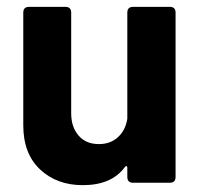

<svg xmlns="http://www.w3.org/2000/svg" viewBox="-20 -534 585 561"><path d="M369 -514H476Q493 -514 493 -497V-17Q493 0 476 0H369Q352 0 352 -17V-44Q352 -48 349.5 -48.5Q347 -49 345 -46Q306 7 222 7Q146 7 97 -39Q48 -85 48 -168V-497Q48 -514 65 -514H171Q188 -514 188 -497V-203Q188 -163 209.5 -138Q231 -113 269 -113Q303 -113 325 -133.5Q347 -154 352 -187V-497Q352 -514 369 -514Z"/></svg>

Font: Barlow
Style: Bold
Weight: 700
Designer: Jeremy Tribby
Foundry: Jeremy Tribby
Version: Version 1.101 August 23, 2024